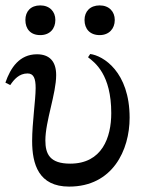

<svg xmlns="http://www.w3.org/2000/svg" viewBox="-34 -681 545 711"><path d="M68 -409C91 -409 98 -390 98 -355C98 -311 85 -226 85 -159C85 -73 109 10 222 10C383 10 446 -125 446 -245C446 -415 348 -475 300 -481L292 -469C318 -449 378 -405 378 -262C378 -172 344 -75 226 -75C151 -75 134 -110 134 -161C134 -232 174 -334 174 -403C174 -455 148 -480 103 -480C38 -480 5 -430 -14 -375L4 -366C18 -387 37 -409 68 -409ZM391 -607C391 -638 370 -661 335 -661C300 -661 279 -639 279 -607C279 -574 299 -551 335 -551C370 -551 391 -575 391 -607ZM171 -607C171 -638 150 -661 115 -661C80 -661 60 -639 60 -607C60 -574 79 -551 115 -551C151 -551 171 -575 171 -607Z"/></svg>

Font: STIX Two Math
Style: Regular
Weight: 400
Designer: Ross Mills, John Hudson & Paul Hanslow, Tiro Typeworks Ltd; with portions MicroPress Inc., with additions and correction
Foundry: Tiro Typeworks Ltd
Version: Version 2.02 b142